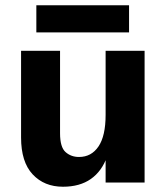

<svg xmlns="http://www.w3.org/2000/svg" viewBox="-20 -693 629 729"><path d="M60 -171V-500H208V-187Q208 -134 229 -115.5Q250 -97 280 -97Q327 -97 354 -137Q381 -177 381 -257L407 -237Q407 -156 387 -99.5Q367 -43 325 -13.5Q283 16 219 16Q148 16 104 -31Q60 -78 60 -171ZM381 -500H529V0H381ZM118 -673H470V-570H118Z"/></svg>

Font: Uncut Sans VF
Style: Regular
Weight: 400
Designer: Kasper Nordkvist
Foundry: Uncut Type
Version: Version 1.100;FEAKit 1.0